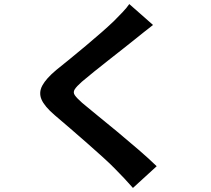

<svg xmlns="http://www.w3.org/2000/svg" viewBox="-20 -844 1040 946"><path d="M734 -721Q711 -703 687.5 -684.5Q664 -666 647 -652Q623 -633 588.5 -605.5Q554 -578 516 -548.5Q478 -519 443 -490.5Q408 -462 383 -441Q357 -418 348 -403.5Q339 -389 348.5 -375Q358 -361 385 -337Q413 -313 459 -276Q505 -239 558.5 -194.5Q612 -150 663 -106Q714 -62 752 -25L635 82Q593 34 548 -11Q525 -35 488.5 -68Q452 -101 409.5 -138.5Q367 -176 325 -212Q283 -248 249 -277Q199 -320 184.5 -354Q170 -388 188.5 -422.5Q207 -457 257 -499Q287 -523 325 -554Q363 -585 403 -618.5Q443 -652 479 -683.5Q515 -715 540 -739Q562 -761 583.5 -783.5Q605 -806 617 -824Z"/></svg>

Font: Source Han Sans
Style: Bold
Weight: 700
Designer: Ryoko NISHIZUKA Ë•øÂ°öÊ∂ºÂ≠ê (kana, bopomofo & ideographs); Paul D. Hunt (Latin, Greek & Cyrillic); Sandoll Communicatio
Foundry: Adobe
Version: Version 2.004;hotconv 1.0.118;makeotfexe 2.5.65603